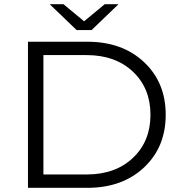

<svg xmlns="http://www.w3.org/2000/svg" viewBox="-20 -900 866 920"><path d="M114 0V-700H399Q566 -700 670 -602.5Q774 -505 774 -350Q774 -195 670 -97.5Q566 0 399 0ZM188 -64H395Q533 -64 617 -143.5Q701 -223 701 -350Q701 -477 617 -556.5Q533 -636 395 -636H188ZM218 -880H284L383 -798L482 -880H548L419 -756H347Z"/></svg>

Font: Belfius21
Style: Regular
Weight: 400
Designer: Montserrat's base design by Julieta Ulanovsky, modified by Coast SPRL for Belfius Bank NV.
Foundry: Montserrat's base design by Julieta Ulanovsky, modified by Coast SPRL for Belfius Bank NV.
Version: Version 2.000;FEAKit 1.0